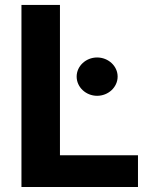

<svg xmlns="http://www.w3.org/2000/svg" viewBox="-20 -747 620 767"><path d="M65.7 -727.3V0H531.2V-126.8H219.5V-727.3ZM286.2 -441.1C286.2 -398.8 323.2 -364.3 367.9 -364.3C413 -364.3 449.9 -398.8 449.9 -441.1C449.9 -483 413 -517.4 367.9 -517.4C323.2 -517.4 286.2 -483 286.2 -441.1Z"/></svg>

Font: Inter-Hewn
Style: Bold
Weight: 700
Designer: Rasmus Andersson
Foundry: rsms
Version: Version 3.012;git-f93a4a705